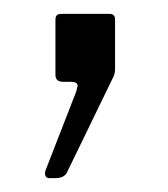

<svg xmlns="http://www.w3.org/2000/svg" viewBox="-20 -118 242 277"><path d="M46 127 90 14 92 6Q92 0 82 0H71Q60 0 60 -10V-90Q60 -98 68 -98H138Q146 -98 146 -90V-19Q146 -11 143 -6L77 130Q73 139 60 139H51Q47 139 45.5 135.5Q44 132 46 127Z"/></svg>

Font: Libre Franklin Light
Style: Regular
Weight: 300
Designer: Pablo Impallari, Rodrigo Fuenzalida
Foundry: Impallari Type
Version: Version 1.002; ttfautohint (v1.5)